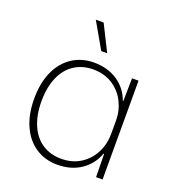

<svg xmlns="http://www.w3.org/2000/svg" viewBox="-133 -832 859 944"><g transform="rotate(20 296.0 -359.5)"><path d="M55 -259Q55 -341 82 -401Q109 -461 158.5 -493.5Q208 -526 272 -526Q344 -526 395.5 -491.5Q447 -457 468 -398H471L473 -517H507V0H473L471 -121H468Q447 -62 395.5 -27Q344 8 272 8Q208 8 158.5 -24.5Q109 -57 82 -117.5Q55 -178 55 -259ZM470 -224V-295Q470 -347 447 -392.5Q424 -438 381 -465.5Q338 -493 280 -493Q224 -493 181.5 -465.5Q139 -438 116 -385Q93 -332 93 -259Q93 -187 116 -134Q139 -81 181.5 -53.5Q224 -26 280 -26Q338 -26 381 -53.5Q424 -81 447 -126.5Q470 -172 470 -224ZM207 -727H248L316 -591H285Z"/></g></svg>

Font: Mona Sans VF XLt
Style: Regular
Weight: 200
Designer: Deni Anggara
Foundry: GitHub
Version: Version 2.000;Glyphs 3.2.3 (3260)